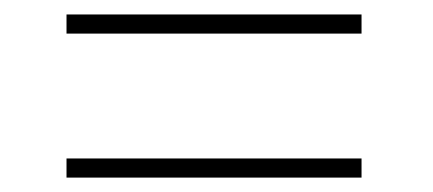

<svg xmlns="http://www.w3.org/2000/svg" viewBox="-20 -458 598 265"><path d="M479 -438C479 -438 71.8 -438 71.8 -438C71.8 -438 71.8 -411.6 71.8 -411.6C71.8 -411.6 479 -411.6 479 -411.6C479 -411.6 479 -438 479 -438ZM479 -239.3C479 -239.3 71.8 -239.3 71.8 -239.3C71.8 -239.3 71.8 -212.9 71.8 -212.9C71.8 -212.9 479 -212.9 479 -212.9C479 -212.9 479 -239.3 479 -239.3Z"/></svg>

Font: WOX
Style: Regular
Weight: 500
Designer: Google
Foundry: ""
Version: ""